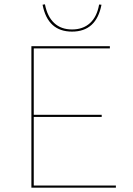

<svg xmlns="http://www.w3.org/2000/svg" viewBox="-20 -873 619 893"><path d="M178 -851 189 -853Q200 -796 232 -766Q264 -736 315 -736Q366 -736 398.5 -765.5Q431 -795 441 -852L452 -851Q428 -726 315 -726Q202 -726 178 -851ZM519 -10V0H126V-658H491V-648H137V-339H453V-329H137V-10Z"/></svg>

Font: Ysabeau SC Hairline
Style: Regular
Weight: 100
Designer: Christian Thalmann (Catharsis Fonts)
Version: Version 0.003